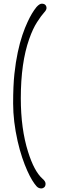

<svg xmlns="http://www.w3.org/2000/svg" viewBox="-20 -932 341 1063"><path d="M141.6 -715.8Q95.2 -584.5 95.2 -388.2Q95.2 -218.8 135.3 -91.8Q168.9 15.6 214.4 56.6Q231.9 71.3 232.2 84.5Q232.4 97.7 225.6 104.2Q218.8 110.8 210.4 111.3Q193.8 111.8 182.6 99.6Q171.4 87.4 158.2 65.9Q145 44.4 130.9 12.9Q116.7 -18.6 102.8 -59.8Q88.9 -101.1 77.6 -150.4Q52.7 -260.7 52.7 -359.1Q52.7 -457.5 59.8 -523.2Q66.9 -588.9 78.4 -642.6Q89.8 -696.3 104 -738Q118.2 -779.8 132.8 -810.5Q155.8 -860.8 182.1 -893.1Q199.2 -912.1 212.4 -911.6Q225.6 -911.1 231.7 -904.1Q237.8 -897 237.5 -886.7Q237.3 -876.5 223.1 -861.3Q209 -846.2 185.3 -809.6Q161.6 -772.9 141.6 -715.8Z"/></svg>

Font: Pompiere
Style: Regular
Weight: 400
Designer: Karolina Lach
Foundry: Sorkin Type Co.
Version: Version 1.002